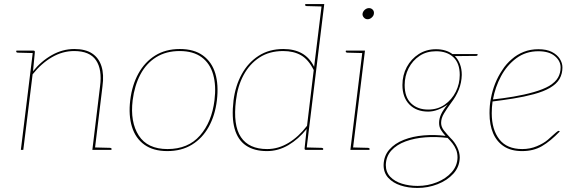

<svg xmlns="http://www.w3.org/2000/svg" viewBox="-20 -740 2844 948"><path d="M83 0 143 -490H146Q153 -490 152 -482L143 -388Q183 -438 236 -468Q289 -498 347 -498Q402 -498 435 -476Q468 -454 481 -413Q494 -372 486 -314L448 0H436L474 -314Q485 -397 454 -442.5Q423 -488 346 -488Q289 -488 236.5 -457.5Q184 -427 141 -373L95 0ZM445 0 447 -12 524 -10Q526 -10 528.5 -8.5Q531 -7 531 -5L530 0ZM146 -490 144 -478 67 -480Q65 -480 62.5 -481.5Q60 -483 60 -485L61 -490Z M868 -498Q938 -498 982 -466Q1026 -434 1043 -377.5Q1060 -321 1051 -245Q1042 -170 1010.5 -113.5Q979 -57 927.5 -25.5Q876 6 806 6Q737 6 693 -25.5Q649 -57 631.5 -114Q614 -171 623 -245Q632 -320 663.5 -377Q695 -434 746.5 -466Q798 -498 868 -498ZM807 -4Q909 -4 967.5 -71Q1026 -138 1039 -245Q1048 -317 1032.5 -372Q1017 -427 975.5 -457.5Q934 -488 867 -488Q800 -488 751 -457.5Q702 -427 673 -372Q644 -317 635 -245Q622 -138 665 -71Q708 -4 807 -4Z M1298 6Q1235 6 1194.5 -21.5Q1154 -49 1138.5 -104.5Q1123 -160 1133 -244Q1142 -316 1173.5 -373.5Q1205 -431 1257 -464.5Q1309 -498 1379 -498Q1433 -498 1471 -476.5Q1509 -455 1531 -410L1569 -720H1581L1493 0H1490Q1483 0 1484 -8L1494 -103Q1454 -53 1404 -23.5Q1354 6 1298 6ZM1299 -4Q1354 -4 1404.5 -34.5Q1455 -65 1496 -119L1529 -394Q1503 -446 1466.5 -467Q1430 -488 1378 -488Q1310 -488 1261 -456Q1212 -424 1182.5 -369Q1153 -314 1145 -244Q1130 -122 1169.5 -63Q1209 -4 1299 -4ZM1572 -720 1570 -708 1493 -710Q1491 -710 1488.5 -711.5Q1486 -713 1487 -715V-720ZM1490 0 1492 -12 1569 -10Q1571 -10 1573.5 -8.5Q1576 -7 1576 -5L1575 0Z M1710 0 1770 -490H1782L1722 0ZM1719 0 1721 -12 1798 -10Q1800 -10 1802.5 -8.5Q1805 -7 1805 -5L1804 0ZM1773 -490 1771 -478 1694 -480Q1692 -480 1689.5 -481.5Q1687 -483 1687 -485L1688 -490ZM1795 -645Q1784 -645 1776.5 -653.5Q1769 -662 1770 -672Q1772 -684 1781.5 -692Q1791 -700 1802 -700Q1813 -700 1820.5 -692Q1828 -684 1826 -672Q1825 -662 1815.5 -653.5Q1806 -645 1795 -645Z M2041 188Q1995 188 1957.5 175.5Q1920 163 1897 138Q1874 113 1874 75Q1875 30 1902 -1Q1929 -32 1973.5 -49.5Q2018 -67 2072 -71.5Q2126 -76 2180 -69Q2167 -83 2157.5 -98Q2148 -113 2148 -133Q2148 -154 2157.5 -175Q2167 -196 2190 -224Q2168 -208 2143 -198.5Q2118 -189 2094 -189Q2036 -189 2001.5 -224Q1967 -259 1967 -320Q1967 -369 1988.5 -409Q2010 -449 2047.5 -473Q2085 -497 2133 -497Q2157 -497 2177.5 -491Q2198 -485 2214 -473H2338V-469Q2338 -464 2329 -464L2226 -463Q2242 -447 2251 -423.5Q2260 -400 2260 -370Q2259 -332 2245.5 -298Q2232 -264 2208 -233Q2186 -203 2172 -179.5Q2158 -156 2158 -133Q2158 -113 2173 -94.5Q2188 -76 2204 -59Q2225 -39 2237.5 -13Q2250 13 2250 38Q2249 84 2218.5 117.5Q2188 151 2140.5 169.5Q2093 188 2041 188ZM2042 178Q2092 178 2137 160Q2182 142 2210 110.5Q2238 79 2239 38Q2239 16 2232 -1Q2225 -18 2214 -32Q2203 -46 2190 -59Q2134 -66 2080.5 -62Q2027 -58 1983 -42Q1939 -26 1912.5 3Q1886 32 1885 75Q1885 110 1907 133Q1929 156 1965 167Q2001 178 2042 178ZM2094 -199Q2141 -199 2176 -223.5Q2211 -248 2230.5 -287Q2250 -326 2250 -370Q2250 -428 2218.5 -457.5Q2187 -487 2133 -487Q2086 -487 2051.5 -464Q2017 -441 1997.5 -403Q1978 -365 1978 -320Q1978 -260 2010 -229.5Q2042 -199 2094 -199Z M2558 6Q2504 6 2468.5 -17Q2433 -40 2415 -81.5Q2397 -123 2397 -181Q2397 -199 2398.5 -217.5Q2400 -236 2404 -255Q2411 -293 2425 -328Q2439 -363 2460 -394Q2470 -410 2482 -423.5Q2494 -437 2507 -448Q2533 -471 2566 -484Q2599 -497 2638 -497Q2679 -497 2705 -483.5Q2731 -470 2744 -449.5Q2757 -429 2757 -407Q2757 -376 2743 -351Q2729 -326 2695 -306Q2664 -288 2616 -275Q2568 -262 2514.5 -253.5Q2461 -245 2412 -239Q2410 -225 2409 -210Q2408 -195 2408 -181Q2408 -100 2445.5 -52Q2483 -4 2559 -4Q2597 -4 2630.5 -18Q2664 -32 2685 -50Q2693 -57 2704 -67Q2715 -77 2725 -85.5Q2735 -94 2738 -94Q2741 -94 2743 -92L2744 -91Q2698 -43 2656 -18.5Q2614 6 2558 6ZM2414 -249Q2462 -254 2515.5 -263Q2569 -272 2616 -285.5Q2663 -299 2692 -316Q2723 -335 2735.5 -357.5Q2748 -380 2748 -407Q2748 -439 2719.5 -463Q2691 -487 2638 -487Q2576 -487 2529.5 -452.5Q2483 -418 2454 -364Q2425 -310 2414 -249Z"/></svg>

Font: Aleo Thin
Style: Italic
Weight: 250
Italic angle: -7°
Designer: Alessio Laiso
Foundry: Alessio Laiso
Version: Version 2.001;gftools[0.9.29]